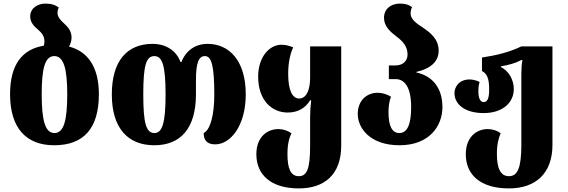

<svg xmlns="http://www.w3.org/2000/svg" viewBox="-20 -794 3157 1068"><path d="M364 -535C372 -550 378 -566 378 -585C378 -621 358 -644 338 -662C317 -681 300 -700 300 -721C300 -732 302 -742 307 -752C288 -766 267 -774 232 -774C191 -774 148 -750 148 -702C148 -669 170 -647 194 -627C212 -611 227 -593 227 -565C227 -557 226 -548 224 -540C102 -520 36 -433 36 -270C36 -78 129 14 281 14C444 14 530 -78 530 -270C530 -422 468 -508 364 -535ZM283 -54C230 -54 212 -127 212 -270C212 -410 229 -482 282 -482C335 -482 354 -410 354 -270C354 -127 336 -54 283 -54Z M838 14C984 14 1070 -79 1070 -270V-348C1070 -447 1086 -482 1120 -482C1157 -482 1172 -426 1172 -269C1172 -151 1149 -71 1113 -54C1113 -18 1128 9 1177 9C1262 9 1347 -94 1347 -269C1347 -458 1254 -550 1135 -550C1067 -550 1014 -513 989 -449H984C961 -513 902 -550 829 -550C688 -550 602 -457 602 -269C602 -79 693 14 838 14ZM839 -54C792 -54 777 -111 777 -269C777 -428 792 -482 839 -482C883 -482 901 -428 901 -269C901 -111 883 -54 839 -54Z M1642 254C1783 254 1878 179 1878 16V-536H1705V-361C1705 -297 1686 -246 1644 -246C1607 -246 1583 -290 1583 -383C1583 -450 1596 -499 1611 -531C1585 -540 1570 -545 1545 -545C1477 -545 1416 -475 1416 -368C1416 -235 1493 -168 1580 -168C1639 -168 1679 -194 1705 -236H1711C1707 -205 1705 -174 1705 -142V19C1705 148 1686 186 1642 186C1596 186 1579 142 1579 63C1579 8 1588 -24 1601 -53C1581 -67 1555 -76 1529 -76C1466 -76 1406 -32 1406 64C1406 178 1487 254 1642 254Z M2202 14C2370 14 2441 -95 2441 -198C2441 -312 2379 -373 2296 -391V-394C2379 -413 2420 -454 2420 -512C2420 -578 2373 -613 2330 -642C2295 -665 2264 -687 2264 -719C2264 -731 2266 -741 2272 -754C2255 -767 2237 -774 2204 -774C2152 -774 2116 -742 2116 -695C2116 -647 2151 -617 2188 -589C2219 -565 2247 -537 2247 -491C2247 -455 2221 -430 2180 -430H2143V-354H2180C2229 -354 2267 -312 2267 -198C2267 -98 2244 -54 2201 -54C2161 -54 2141 -93 2141 -170C2141 -201 2145 -231 2155 -256C2133 -270 2105 -278 2081 -278C2020 -278 1970 -235 1970 -160C1970 -81 2039 14 2202 14Z M2811 254C2958 254 3053 172 3053 12V-536H2880C2817 -505 2742 -486 2661 -474V-399C2687 -385 2701 -362 2701 -297C2701 -248 2692 -226 2670 -226C2650 -226 2641 -252 2641 -283C2641 -302 2642 -322 2648 -338C2629 -348 2607 -352 2592 -352C2532 -352 2508 -309 2508 -276C2508 -214 2566 -165 2670 -165C2775 -165 2838 -222 2838 -299C2838 -345 2814 -398 2766 -421V-425C2809 -432 2848 -443 2880 -460H2886C2882 -437 2880 -413 2880 -383V12C2880 142 2858 186 2811 186C2764 186 2744 142 2744 63C2744 8 2753 -24 2765 -53C2746 -67 2720 -76 2693 -76C2631 -76 2571 -32 2571 64C2571 178 2652 254 2811 254Z"/></svg>

Font: Noto Serif Georgian Condensed Black
Style: Regular
Weight: 900
Width: 3
Designer: Monotype Design Team, Akaki Razmadze
Foundry: Google LLC
Version: Version 2.003